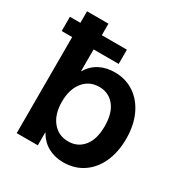

<svg xmlns="http://www.w3.org/2000/svg" viewBox="-180 -855 942 993"><g transform="rotate(30 291.0 -359.0)"><path d="M336.4 10.7Q286.1 10.7 245.8 -11.5Q205.6 -33.7 181.6 -77.1H180.2V0H54.2V-727.5H182.1V-444.3H183.6Q208 -485.4 247.6 -505.9Q287.1 -526.4 337.4 -526.4Q403.3 -526.4 453.6 -492.4Q503.9 -458.5 531.7 -397.9Q559.6 -337.4 559.6 -258.3Q559.6 -177.7 532 -117.2Q504.4 -56.6 454.1 -22.9Q403.8 10.7 336.4 10.7ZM305.7 -95.7Q361.8 -95.7 396.2 -137.7Q430.7 -179.7 430.7 -258.3Q430.7 -336.4 396.2 -378.7Q361.8 -420.9 305.7 -420.9Q246.6 -420.9 210.9 -376.5Q175.3 -332 175.3 -258.3Q175.3 -184.1 210.9 -139.9Q246.6 -95.7 305.7 -95.7ZM-8.3 -573.7V-658.7H332V-573.7Z"/></g></svg>

Font: Inter Display Semi Bold
Style: Regular
Weight: 600
Designer: Rasmus Andersson
Foundry: rsms
Version: Version 4.000;git-37864ae